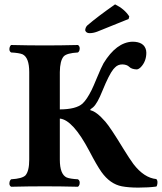

<svg xmlns="http://www.w3.org/2000/svg" viewBox="-20 -853 741 879"><path d="M113.8 -522.9Q113.8 -589.8 83 -604.5Q67.9 -610.8 30.8 -612.8Q19.5 -619.6 24.4 -637.2Q26.9 -644 30.8 -647Q110.4 -645 185.1 -645Q256.8 -645 336.9 -647Q348.1 -640.1 343.8 -622.6Q341.3 -615.7 336.9 -612.8Q285.6 -609.9 271.5 -594.7Q254.4 -574.7 253.9 -522.9V-352.1Q328.6 -352.5 357.9 -378.9Q377.9 -397.5 399.4 -440.9Q407.2 -456.5 423.3 -495.6Q444.3 -546.4 454.1 -563.5Q512.7 -659.2 585.9 -662.1Q640.6 -662.1 648.9 -622.1Q649.9 -616.7 649.9 -611.8Q649.9 -571.8 624.5 -545.4Q614.3 -535.6 606 -535.2Q582.5 -536.1 571.8 -546.9Q561 -557.6 540 -558.1Q520 -558.1 506.8 -544.4Q502.9 -540 499 -536.1Q479.5 -512.2 449.2 -438Q425.8 -379.4 406.7 -362.3Q399.9 -356.4 394 -353V-348.1Q420.9 -343.3 462.4 -295.9Q485.8 -269 544.9 -171.9Q572.8 -126.5 590.8 -102.1Q639.6 -38.6 695.8 -33.2Q704.1 -24.9 699.2 -5.4Q697.8 -1 695.8 1Q660.6 5.9 612.8 5.9Q569.8 5.9 538.1 0Q483.9 -10.3 444.3 -65.9Q422.4 -97.2 389.2 -161.1Q313.5 -304.7 253.9 -310.1V-122.1Q253.9 -55.2 285.2 -40.5Q300.3 -34.2 336.9 -32.2Q348.1 -25.4 343.8 -7.8Q341.3 -1 336.9 2Q256.8 0 185.1 0Q111.3 0 30.8 2Q19.5 -4.9 24.4 -22.5Q26.9 -29.3 30.8 -32.2Q82 -35.2 96.7 -50.3Q113.8 -70.3 113.8 -122.1ZM506.8 -833Q549.8 -812 571.8 -777.8L568.8 -766.1L424.8 -708Q406.7 -701.2 390.1 -701.2Q375.5 -701.2 370.6 -712.4Q370.1 -714.8 370.1 -715.8Q371.6 -729 379.9 -736.8Q425.3 -775.9 506.8 -833Z"/></svg>

Font: Linux Libertine O
Style: Bold
Weight: 700
Designer: Philipp H. Poll
Foundry: Philipp H. Poll
Version: Version 5.0.0